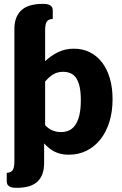

<svg xmlns="http://www.w3.org/2000/svg" viewBox="-20 -772 615 968"><path d="M207.5 -141Q225 -122 245.5 -114Q266 -106 287 -106Q309 -106 327.5 -114.2Q346 -122.5 359.2 -141.2Q372.5 -160 380 -190.8Q387.5 -221.5 387.5 -266.5Q387.5 -305.5 381.8 -332.8Q376 -360 364.8 -377.2Q353.5 -394.5 336.8 -402.2Q320 -410 298.5 -410Q270 -410 249 -397.5Q228 -385 207.5 -361ZM207.5 -463.5Q237.5 -492 273.2 -509.2Q309 -526.5 353 -526.5Q397 -526.5 433 -508.5Q469 -490.5 494.5 -457.2Q520 -424 533.8 -377Q547.5 -330 547.5 -272Q547.5 -209 531.5 -157.5Q515.5 -106 486.2 -69.2Q457 -32.5 416.5 -12.2Q376 8 327 8Q304.5 8 286.8 3.8Q269 -0.5 254 -8Q239 -15.5 226.5 -26Q214 -36.5 202.5 -49V47.5Q202.5 84 192.5 108.5Q182.5 133 164 147.8Q145.5 162.5 120 168.8Q94.5 175 64 175Q57 175 48.5 174.2Q40 173.5 32.2 170.2Q24.5 167 19.2 160.5Q14 154 14 142V99.5Q37 98 44.8 84.5Q52.5 71 52.5 41.5V-624.5Q52.5 -661 63.5 -685.8Q74.5 -710.5 93.5 -725.2Q112.5 -740 138.8 -746.2Q165 -752.5 196 -752.5Q202.5 -752.5 211.2 -751.8Q220 -751 227.8 -747.8Q235.5 -744.5 240.8 -738Q246 -731.5 246 -719.5V-676.5Q223 -675.5 215.2 -662Q207.5 -648.5 207.5 -619Z"/></svg>

Font: Lato ExtraBold
Style: Regular
Weight: 800
Designer: Lukasz Dziedzic with Adam Twardoch and Botio Nikoltchev
Foundry: tyPoland Lukasz Dziedzic
Version: Version 2.015; 2015-08-06; http://www.latofonts.com/